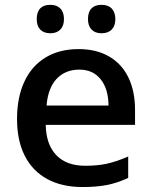

<svg xmlns="http://www.w3.org/2000/svg" viewBox="-20 -751 617 781"><path d="M49.3 -266.6Q49.3 -355 79.1 -418.9Q108.9 -482.9 165.3 -517.1Q221.7 -551.3 299.8 -551.3Q371.6 -551.3 423.1 -521.7Q474.6 -492.2 502 -436.5Q529.3 -380.9 529.3 -303.2V-243.2H166Q167.5 -163.1 209 -119.9Q250.5 -76.7 326.7 -76.7Q375 -76.7 413.1 -84.7Q451.2 -92.8 501.5 -114.3V-27.3Q457.5 -6.8 415 1.5Q372.6 9.8 315.9 9.8Q231.9 9.8 172.1 -22.7Q112.3 -55.2 80.8 -117.2Q49.3 -179.2 49.3 -266.6ZM302.7 -467.8Q245.6 -467.8 210.4 -430.4Q175.3 -393.1 169.4 -321.8H421.4Q420.9 -389.6 389.4 -428.7Q357.9 -467.8 302.7 -467.8ZM337.9 -673.3Q337.9 -702.1 352.1 -716.8Q366.2 -731.4 393.1 -731.4Q419.9 -731.4 434.6 -716.1Q449.2 -700.7 449.2 -673.3Q449.2 -646 434.6 -630.9Q419.9 -615.7 393.1 -615.7Q366.7 -615.7 352.3 -630.9Q337.9 -646 337.9 -673.3ZM129.4 -673.3Q129.4 -702.1 143.6 -716.8Q157.7 -731.4 184.6 -731.4Q210.9 -731.4 225.6 -716.3Q240.2 -701.2 240.2 -673.3Q240.2 -646 225.6 -630.9Q210.9 -615.7 184.6 -615.7Q158.2 -615.7 143.8 -630.6Q129.4 -645.5 129.4 -673.3Z"/></svg>

Font: Viking Open Sans Light
Style: Bold
Weight: 600
Foundry: Ascender Corporation
Version: Version 2.001